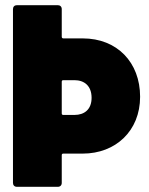

<svg xmlns="http://www.w3.org/2000/svg" viewBox="-20 -720 575 740"><path d="M299 -572H224C220 -572 218 -575 218 -578V-685C218 -694 212 -700 203 -700H45C36 -700 30 -694 30 -685V-15C30 -6 36 0 45 0H203C212 0 218 -6 218 -15V-122C218 -126 220 -128 224 -128H299C425 -128 520 -215 520 -347C520 -480 431 -572 299 -572ZM267 -277H224C220 -277 218 -279 218 -283V-405C218 -409 220 -411 224 -411H267C305 -411 333 -389 333 -343C333 -298 305 -277 267 -277Z"/></svg>

Font: Barlow Semi Condensed Black
Style: Regular
Weight: 900
Width: 4
Designer: Jeremy Tribby
Foundry: Tribby Type
Version: Version 1.408;PS 001.408;hotconv 1.0.88;makeotf.lib2.5.64775